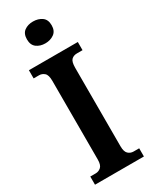

<svg xmlns="http://www.w3.org/2000/svg" viewBox="-236 -984 825 1037"><g transform="rotate(-30 176.0 -465.5)"><path d="M24 0V-51H58Q76 -51 90.5 -63.5Q105 -76 105 -110V-601Q105 -638 90.5 -650.5Q76 -663 58 -663H24V-714H329V-663H294Q273 -663 260 -650.5Q247 -638 247 -600V-111Q247 -77 261 -64Q275 -51 294 -51H329V0ZM174 -795Q142 -795 120 -811.5Q98 -828 98 -863Q98 -899 120 -915Q142 -931 174 -931Q206 -931 229 -915Q252 -899 252 -863Q252 -828 229 -811.5Q206 -795 174 -795Z"/></g></svg>

Font: Noto Serif Khmer Condensed
Style: Bold
Weight: 700
Width: 3
Designer: Danh Hong and the Monotype Design Team
Foundry: Monotype Imaging Inc.
Version: Version 2.004; ttfautohint (v1.8.4.7-5d5b)